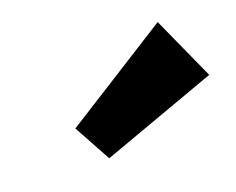

<svg xmlns="http://www.w3.org/2000/svg" viewBox="-55 -840 513 417"><g transform="rotate(-20 201.5 -632.0)"><path d="M403 -607 137 -511 90 -597 337 -753Z"/></g></svg>

Font: Exo 2.0 Black
Style: Italic
Weight: 900
Italic angle: -8°
Designer: Natanael Gama
Version: Version 1.001;PS 001.001;hotconv 1.0.70;makeotf.lib2.5.58329